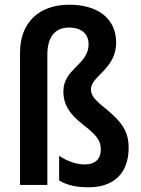

<svg xmlns="http://www.w3.org/2000/svg" viewBox="-20 -785 597 815"><path d="M473 -604C473 -708 393 -765 274 -765C148 -765 65 -692 65 -561V0H181V-553C181 -631 216 -668 273 -668C326 -668 356 -641 356 -597C356 -510 249 -494 249 -397C249 -350 266 -307 335 -254C392 -210 408 -187 408 -151C408 -111 385 -87 340 -87C301 -87 261 -103 231 -124V-19C265 2 307 10 355 10C463 10 526 -49 526 -158C526 -230 495 -268 431 -322C384 -359 366 -379 366 -406C366 -462 473 -492 473 -604Z"/></svg>

Font: Noto Sans Ethiopic Cond SemBd
Style: Regular
Weight: 600
Width: 3
Designer: Monotype Design Team
Foundry: Monotype Imaging Inc.
Version: Version 2.102